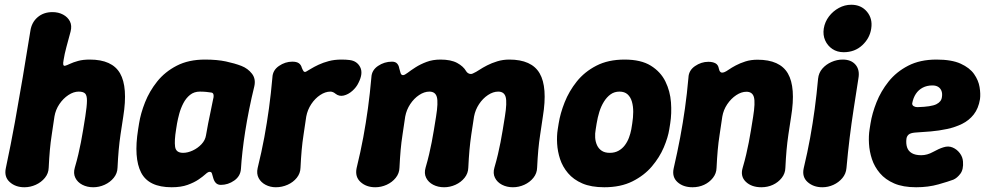

<svg xmlns="http://www.w3.org/2000/svg" viewBox="-20 -770 4159 809"><path d="M82.8 19Q45.2 19 20.9 -3Q-3.4 -25 4.6 -61.8Q26 -162.2 43 -256.4Q60 -350.6 76 -445.3Q92 -540 108 -640Q113.2 -675.6 138.4 -697.3Q163.6 -719 201.2 -719Q226.2 -719 245.8 -708.5Q265.4 -698 274.6 -680Q283.8 -662 277.4 -637Q267.4 -600 259.7 -571.4Q252 -542.8 248 -517.4Q245.2 -502.8 246.6 -497.5Q248 -492.2 253.8 -492.8Q261.2 -494.6 274.9 -501.1Q288.6 -507.6 309.2 -513.3Q329.8 -519 358.2 -519Q452.6 -519 485.9 -460.9Q519.2 -402.8 499.4 -279Q492.8 -237 487.9 -203.6Q483 -170.2 480.1 -137.6Q477.2 -105 475.2 -63.6Q474.6 -39.6 459.3 -20.8Q444 -2 420.9 8.5Q397.8 19 372.8 19Q347.2 19 326.9 8.5Q306.6 -2 297.4 -20.8Q288.2 -39.6 295.2 -63.6Q304.2 -94.4 310.2 -120.3Q316.2 -146.2 321 -170.7Q325.8 -195.2 330.1 -221.6Q334.4 -248 339.4 -279Q346.2 -322.8 346.4 -345.4Q346.6 -368 338.6 -376Q330.6 -384 311.6 -384Q290.2 -384 268.3 -369.6Q246.4 -355.2 230.3 -331.4Q214.2 -307.6 209.4 -279Q203.4 -237 198.2 -203.6Q193 -170.2 190.1 -137.6Q187.2 -105 185.2 -63.6Q184.6 -39.6 169.3 -20.8Q154 -2 130.9 8.5Q107.8 19 82.8 19Z M703.2 19Q606.4 19 574.6 -42.8Q542.8 -104.6 562 -225L566 -250Q572.6 -292 591.1 -338.8Q609.6 -385.6 642.2 -426.5Q674.8 -467.4 724.8 -493.2Q774.8 -519 843.8 -519Q894.8 -519 931.8 -511.1Q968.8 -503.2 997.4 -492.2Q1024.4 -481.6 1041.6 -459.5Q1058.8 -437.4 1051.4 -405.6Q1039.4 -356.6 1029.8 -308.8Q1020.2 -261 1013.2 -216.3Q1006.2 -171.6 1001.7 -131.5Q997.2 -91.4 995.2 -58Q993 -27.6 967 -9.3Q941 9 910.8 9Q898.2 9 890.6 1.9Q883 -5.2 879.2 -17.6Q875 -30.4 873.2 -38.2Q871.4 -46 863.2 -46Q856.6 -46 845.7 -36Q834.8 -26 816.4 -13.5Q798 -1 770.4 9Q742.8 19 703.2 19ZM751.4 -126Q770.8 -126 792 -135.8Q813.2 -145.6 829 -162.4Q844.8 -179.2 848 -200Q852.8 -227.6 857.1 -250.1Q861.4 -272.6 866.4 -295.1Q871.4 -317.6 876.6 -345.2Q886.4 -379.4 869.2 -380.2Q861.4 -381.6 848.7 -382.8Q836 -384 822.2 -384Q797.8 -384 780.7 -370.2Q763.6 -356.4 752.5 -334.9Q741.4 -313.4 735.3 -290.7Q729.2 -268 726 -250L722 -225Q714.2 -177.2 717.8 -151.6Q721.4 -126 751.4 -126Z M1142.2 19Q1118.8 19 1099.2 8.8Q1079.6 -1.4 1069.9 -19.6Q1060.2 -37.8 1065.6 -61.8Q1082.6 -131.2 1093.8 -192Q1105 -252.8 1113.4 -314.1Q1121.8 -375.4 1127.8 -443.8Q1129 -474 1155.4 -492.1Q1181.8 -510.2 1211.6 -510.2Q1229.6 -510.2 1239 -503.7Q1248.4 -497.2 1251.8 -484.2Q1255.8 -474.2 1259.2 -469.8Q1262.6 -465.4 1269 -467.8Q1276.8 -472 1290.1 -480.2Q1303.4 -488.4 1322.4 -497.3Q1341.4 -506.2 1365.4 -512.6Q1389.4 -519 1418.8 -519Q1428.6 -519 1437.5 -518.5Q1446.4 -518 1453.4 -517Q1484.2 -513.2 1497.6 -487.2Q1511 -461.2 1490.4 -420.8Q1481.8 -402.4 1464.7 -387.2Q1447.6 -372 1428.3 -367.4Q1409 -362.8 1393.2 -375.4Q1389.6 -378.6 1384 -381.3Q1378.4 -384 1372.2 -384Q1350.8 -384 1329.1 -369.6Q1307.4 -355.2 1291.6 -331.4Q1275.8 -307.6 1270.4 -279Q1264.4 -237 1259.2 -203.6Q1254 -170.2 1251.1 -137.6Q1248.2 -105 1246.2 -63.6Q1245.6 -39.6 1230.5 -20.8Q1215.4 -2 1191.8 8.5Q1168.2 19 1142.2 19Z M1561.2 19Q1523.6 19 1499.3 -3Q1475 -25 1482.6 -61.8Q1499.6 -131.2 1510.8 -192Q1522 -252.8 1530.4 -314.1Q1538.8 -375.4 1544.8 -443.8Q1546 -474 1572.7 -492.1Q1599.4 -510.2 1631.6 -510.2Q1646.4 -510.2 1653.5 -501.9Q1660.6 -493.6 1662.2 -482.4Q1665 -473.6 1667.5 -463.5Q1670 -453.4 1678.2 -453.4Q1684.8 -453.4 1697.8 -463.4Q1710.8 -473.4 1730.7 -486.2Q1750.6 -499 1777 -509Q1803.4 -519 1835.8 -519Q1880.2 -519 1906.4 -504.7Q1932.6 -490.4 1944.2 -470Q1949.2 -462 1957.9 -459.2Q1966.6 -456.4 1976.4 -462.4Q1985 -466 1999.3 -475.4Q2013.6 -484.8 2032.6 -494.6Q2051.6 -504.4 2075.5 -511.7Q2099.4 -519 2125.8 -519Q2220.2 -519 2253.9 -460.9Q2287.6 -402.8 2267.4 -279Q2261.4 -237 2256.2 -203.6Q2251 -170.2 2248.1 -137.6Q2245.2 -105 2243.2 -63.6Q2242.6 -39.6 2227.5 -20.8Q2212.4 -2 2189.3 8.5Q2166.2 19 2141.2 19Q2115.6 19 2095.3 8.5Q2075 -2 2065.6 -20.8Q2056.2 -39.6 2063.2 -63.6Q2072.2 -94.4 2078.2 -120.3Q2084.2 -146.2 2089 -170.7Q2093.8 -195.2 2098.1 -221.6Q2102.4 -248 2107.4 -279Q2117 -338.2 2110.7 -361.1Q2104.4 -384 2079.2 -384Q2057.8 -384 2036.1 -369.6Q2014.4 -355.2 1998.6 -331.4Q1982.8 -307.6 1977.4 -279Q1970.8 -237 1965.9 -203.6Q1961 -170.2 1958.1 -137.6Q1955.2 -105 1953.2 -63.6Q1952.6 -39.6 1937.5 -20.8Q1922.4 -2 1899.3 8.5Q1876.2 19 1851.2 19Q1825.6 19 1805.3 8.5Q1785 -2 1775.6 -20.8Q1766.2 -39.6 1773.2 -63.6Q1782.2 -94.4 1788.2 -120.3Q1794.2 -146.2 1799 -170.7Q1803.8 -195.2 1808.1 -221.6Q1812.4 -248 1817.4 -279Q1827 -338.2 1820.7 -361.1Q1814.4 -384 1789.2 -384Q1767.8 -384 1746.1 -369.6Q1724.4 -355.2 1708.6 -331.4Q1692.8 -307.6 1687.4 -279Q1681.4 -237 1676.2 -203.6Q1671 -170.2 1668.1 -137.6Q1665.2 -105 1663.2 -63.6Q1662.6 -39.6 1647.5 -20.8Q1632.4 -2 1609.3 8.5Q1586.2 19 1561.2 19Z M2800 -225Q2794.6 -190.8 2776.9 -149Q2759.2 -107.2 2726.8 -68.9Q2694.4 -30.6 2644.8 -5.8Q2595.2 19 2526.2 19Q2471 19 2433.7 2.9Q2396.4 -13.2 2373.4 -40.4Q2350.4 -67.6 2339.9 -99.7Q2329.4 -131.8 2327.5 -164.7Q2325.6 -197.6 2330 -225L2334 -250Q2340.6 -292 2359.1 -338.8Q2377.6 -385.6 2410.2 -426.5Q2442.8 -467.4 2492.8 -493.2Q2542.8 -519 2611.8 -519Q2680.8 -519 2722.3 -493.2Q2763.8 -467.4 2783.8 -426.5Q2803.8 -385.6 2807.2 -338.8Q2810.6 -292 2804 -250ZM2644 -250Q2648 -274.8 2648.1 -298.5Q2648.2 -322.2 2642.6 -341.6Q2637 -361 2624.3 -372.5Q2611.6 -384 2590.2 -384Q2568.8 -384 2552.8 -372.5Q2536.8 -361 2524.7 -341.6Q2512.6 -322.2 2505.3 -298.5Q2498 -274.8 2494 -250L2490 -225Q2486.6 -207.2 2487.8 -189.8Q2489 -172.4 2495.7 -157.9Q2502.4 -143.4 2515.5 -134.7Q2528.6 -126 2549.4 -126Q2570.2 -126 2586 -134.7Q2601.8 -143.4 2612.7 -157.9Q2623.6 -172.4 2630.1 -189.8Q2636.6 -207.2 2640 -225Z M2880.8 -443.2Q2882 -473.4 2908.4 -491.5Q2934.8 -509.6 2964.6 -509.6Q2982.6 -509.6 2994.4 -503.4Q3006.2 -497.2 3009 -480.6Q3010.6 -471.2 3015.8 -466.5Q3021 -461.8 3032.2 -466Q3038.8 -468.4 3050.6 -476.6Q3062.4 -484.8 3080.2 -494.3Q3098 -503.8 3120.8 -511.1Q3143.6 -518.4 3171.8 -518.4Q3266.2 -518.4 3299.9 -460.3Q3333.6 -402.2 3313.4 -278.4Q3306.8 -236.4 3301.9 -203Q3297 -169.6 3294.1 -136.8Q3291.2 -104 3289.2 -62.6Q3288.6 -39.2 3273.8 -20.4Q3259 -1.6 3236.7 8.7Q3214.4 19 3188.2 19Q3146.6 19 3122.6 -4Q3098.6 -27 3109.2 -62.6Q3118.2 -93.4 3124.2 -119.5Q3130.2 -145.6 3135 -169.9Q3139.8 -194.2 3144.1 -220.8Q3148.4 -247.4 3153.4 -278.4Q3163 -337.6 3156.7 -360.5Q3150.4 -383.4 3125.2 -383.4Q3103.8 -383.4 3082.1 -369Q3060.4 -354.6 3044.3 -330.8Q3028.2 -307 3023.4 -278.4Q3017.4 -236.4 3012.2 -203Q3007 -169.6 3004.1 -136.8Q3001.2 -104 2999.2 -62.6Q2998.6 -39.2 2983.8 -20.4Q2969 -1.6 2946.7 8.7Q2924.4 19 2898.2 19Q2858.4 19 2834.5 -2.8Q2810.6 -24.6 2818.6 -60.8Q2834.6 -130.2 2846 -191Q2857.4 -251.8 2866.1 -313.3Q2874.8 -374.8 2880.8 -443.2Z M3445 19Q3407.4 19 3382.8 -3Q3358.2 -25 3366.6 -61.8Q3382.6 -128.8 3393.6 -189.4Q3404.6 -250 3412.8 -310.9Q3421 -371.8 3427 -438.2Q3429.6 -463.2 3445 -480.9Q3460.4 -498.6 3483.4 -508.8Q3506.4 -519 3530.8 -519Q3566.4 -519 3584.9 -497.3Q3603.4 -475.6 3597 -440Q3586.6 -373 3577.1 -311.8Q3567.6 -250.6 3560.1 -189.7Q3552.6 -128.8 3546.6 -61.8Q3544.6 -37.8 3529.3 -19.6Q3514 -1.4 3491.7 8.8Q3469.4 19 3445 19ZM3534.8 -550Q3507.4 -550 3487.1 -563.7Q3466.8 -577.4 3456.8 -600Q3446.8 -622.6 3451 -650Q3455.8 -678.4 3472.9 -700.8Q3490 -723.2 3514.7 -736.6Q3539.4 -750 3566.8 -750Q3608.4 -750 3632.9 -720.8Q3657.4 -691.6 3651 -650Q3645.2 -609.4 3613.5 -579.7Q3581.8 -550 3534.8 -550Z M3840.2 19Q3785 19 3747.7 2.9Q3710.4 -13.2 3687.4 -40.4Q3664.4 -67.6 3653.9 -99.7Q3643.4 -131.8 3641.5 -164.7Q3639.6 -197.6 3644 -225L3648 -250Q3654.6 -292 3673.1 -338.8Q3691.6 -385.6 3724.2 -426.5Q3756.8 -467.4 3806.8 -493.2Q3856.8 -519 3925.8 -519Q3989.8 -519 4027.8 -501.7Q4065.8 -484.4 4084.3 -458Q4102.8 -431.6 4107.5 -403Q4112.2 -374.4 4109.2 -352Q4102.8 -313 4082.9 -287.7Q4063 -262.4 4033.9 -248.1Q4004.8 -233.8 3970.6 -226.5Q3936.4 -219.2 3901.6 -216.2Q3866.8 -213.2 3835.4 -211.4Q3816 -209.6 3808.5 -202.9Q3801 -196.2 3799.4 -185.8Q3796.8 -165 3802 -149.2Q3807.2 -133.4 3822 -124.7Q3836.8 -116 3861.8 -116Q3886.6 -116 3911.5 -129.8Q3936.4 -143.6 3954.8 -149.2Q3975.8 -156.2 3993.8 -148.6Q4011.8 -141 4024.1 -124.8Q4036.4 -108.6 4037.6 -89.2Q4040.2 -56 4026.5 -37.9Q4012.8 -19.8 3997 -13Q3977.2 -5.4 3934.3 6.8Q3891.4 19 3840.2 19ZM3846.8 -318.6Q3904 -320.2 3925.3 -330.8Q3946.6 -341.4 3948.8 -360.8Q3951.2 -375.8 3947.1 -386.7Q3943 -397.6 3933.4 -403.8Q3923.8 -410 3908.8 -410Q3885.6 -410 3867.8 -400.6Q3850 -391.2 3839 -374.5Q3828 -357.8 3823.6 -334.6Q3823 -326.4 3830.6 -322.2Q3838.2 -318 3846.8 -318.6Z"/></svg>

Font: Winky Sans
Style: Italic
Weight: 400
Italic angle: -8.97852°
Designer: Simon Atzbach
Foundry: typofactur
Version: Version 1.205